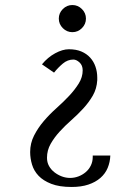

<svg xmlns="http://www.w3.org/2000/svg" viewBox="-20 -732 559 764"><path d="M195 -443Q211 -463 230 -479Q249 -495 272 -495Q284 -495 296.5 -483.5Q309 -472 309 -452Q309 -425 293.5 -400Q278 -375 255 -350.5Q232 -326 204.5 -301.5Q177 -277 154 -250Q131 -223 115.5 -192.5Q100 -162 100 -127Q100 -102 107.5 -77Q115 -52 133.5 -32.5Q152 -13 184 -0.5Q216 12 265 12Q303 12 331.5 2.5Q360 -7 379.5 -24Q399 -41 408.5 -64Q418 -87 419 -113H349V-107Q349 -89 341.5 -73.5Q334 -58 321 -47Q308 -36 292 -30Q276 -24 259 -24Q242 -24 226 -30Q210 -36 196.5 -46.5Q183 -57 175 -71.5Q167 -86 167 -104Q167 -134 181.5 -159.5Q196 -185 217.5 -208.5Q239 -232 264 -254Q289 -276 311.5 -300.5Q334 -325 349.5 -352Q365 -379 367 -413V-423Q367 -446 360 -466.5Q353 -487 339 -502.5Q325 -518 304 -527Q283 -536 254 -536Q229 -536 199.5 -520Q170 -504 147 -476ZM322 -658Q322 -680 306 -696Q290 -712 268 -712Q246 -712 230 -696Q214 -680 214 -658Q214 -636 230 -620Q246 -604 268 -604Q290 -604 306 -620Q322 -636 322 -658Z"/></svg>

Font: Tenor Sans
Style: Regular
Weight: 400
Designer: Denis Masharov
Foundry: Denis Masharov
Version: Version 1.1